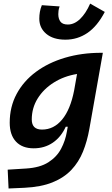

<svg xmlns="http://www.w3.org/2000/svg" viewBox="-20 -817 626 1071"><path d="M27.8 234.4 22.9 129.4 125.5 123Q203.1 118.2 250 88.1Q296.9 58.1 320.8 12.7Q344.7 -32.7 353 -82.5L357.9 -109.9H346.7Q320.3 -52.2 274.4 -21Q228.5 10.3 168 10.3Q104 10.3 69.1 -27.1Q34.2 -64.5 34.2 -132.3Q34.2 -221.2 72.8 -293Q111.3 -364.7 180.4 -416Q249.5 -467.3 342.5 -494.9Q435.5 -522.5 544.4 -522.5H553.7L478.5 -98.1Q466.3 -29.3 442.9 28.8Q419.4 86.9 378.2 130.6Q336.9 174.3 272.9 200.2Q209 226.1 115.7 230.5ZM409.7 -404.3Q337.4 -392.6 280.3 -356.7Q223.1 -320.8 190.2 -267.8Q157.2 -214.8 157.2 -150.4Q157.2 -94.2 214.4 -94.2Q280.3 -94.2 326.7 -150.4Q373 -206.5 393.6 -313ZM344.7 -595.7Q276.9 -595.7 238 -628.4Q199.2 -661.1 199.2 -712.9Q199.2 -731.9 202.4 -750.5Q205.6 -769 213.4 -788.1L312.5 -781.2Q307.6 -767.6 306.4 -756.8Q305.2 -746.1 305.2 -737.8Q305.2 -712.4 317.1 -696.3Q329.1 -680.2 358.4 -680.2Q394.5 -680.2 426.8 -711.2Q459 -742.2 482.9 -796.9L564.5 -750.5Q522.9 -670.9 467.8 -633.3Q412.6 -595.7 344.7 -595.7Z"/></svg>

Font: CaskaydiaCove NFP SemiBold
Style: Italic
Weight: 600
Italic angle: -10°
Designer: Aaron Bell
Foundry: Saja Typeworks
Version: Version 2111.001; VTT 6.35;Nerd Fonts 3.1.1